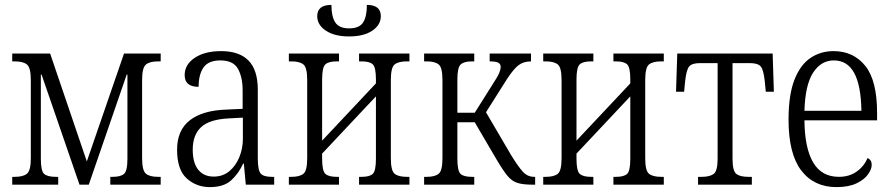

<svg xmlns="http://www.w3.org/2000/svg" viewBox="-20 -755 3640 785"><path d="M30 0V-32H41Q75 -32 90.5 -45Q106 -58 106 -108V-428Q106 -478 90.5 -491Q75 -504 41 -504H30V-536H185L335 -95L487 -536H637V-504H626Q592 -504 576.5 -491Q561 -478 561 -428V-108Q561 -58 576.5 -45Q592 -32 626 -32H637V0H431V-32H441Q473 -32 487 -44Q501 -56 501 -106V-450H498L343 0H305L150 -450H147V-106Q147 -56 160.5 -44Q174 -32 208 -32H218V0Z M838 10Q783 10 743.5 -25.5Q704 -61 704 -143Q704 -223 756.5 -263.5Q809 -304 907 -307L972 -310V-386Q972 -439 953 -473.5Q934 -508 881 -508Q832 -508 812 -479Q792 -450 792 -400Q735 -400 735 -448Q735 -491 776 -518.5Q817 -546 884 -546Q958 -546 996 -507.5Q1034 -469 1034 -388V-108Q1034 -60 1045.5 -46Q1057 -32 1091 -32H1101V0H985L977 -86H974Q956 -46 925.5 -18Q895 10 838 10ZM854 -33Q891 -33 917.5 -55Q944 -77 958.5 -112.5Q973 -148 973 -187V-274L916 -271Q836 -267 802 -235Q768 -203 768 -143Q768 -89 790.5 -61Q813 -33 854 -33Z M1161 0V-32H1172Q1205 -32 1220.5 -44.5Q1236 -57 1236 -108V-428Q1236 -479 1220.5 -491.5Q1205 -504 1172 -504H1161V-536H1366V-504H1356Q1324 -504 1310.5 -492Q1297 -480 1297 -430V-180L1517 -414V-430Q1517 -480 1504 -492Q1491 -504 1459 -504H1448V-536H1654V-504H1643Q1609 -504 1593.5 -491.5Q1578 -479 1578 -428V-108Q1578 -57 1593.5 -44.5Q1609 -32 1643 -32H1654V0H1448V-32H1459Q1491 -32 1504 -44Q1517 -56 1517 -106V-361L1297 -127V-106Q1297 -56 1310.5 -44Q1324 -32 1356 -32H1366V0ZM1407 -606Q1348 -606 1312.5 -629.5Q1277 -653 1277 -689Q1277 -735 1335 -735Q1335 -687 1351 -663Q1367 -639 1407 -639Q1449 -639 1464.5 -663Q1480 -687 1480 -735Q1537 -735 1537 -689Q1537 -653 1502 -629.5Q1467 -606 1407 -606Z M1714 0V-32H1725Q1758 -32 1773.5 -44.5Q1789 -57 1789 -108V-428Q1789 -479 1773.5 -491.5Q1758 -504 1725 -504H1714V-536H1919V-504H1909Q1877 -504 1863.5 -491.5Q1850 -479 1850 -430V-294H1921L1994 -410Q2015 -442 2021 -456.5Q2027 -471 2027 -482Q2027 -493 2017.5 -498.5Q2008 -504 1982 -504V-536H2151V-504Q2120 -504 2099.5 -488Q2079 -472 2053 -432L1967 -296L2069 -122Q2099 -73 2118 -52.5Q2137 -32 2164 -32H2168V0H2157Q2119 0 2096 -7Q2073 -14 2054.5 -36.5Q2036 -59 2009 -105L1921 -255H1850V-106Q1850 -56 1863 -44Q1876 -32 1909 -32H1919V0Z M2201 0V-32H2212Q2245 -32 2260.5 -44.5Q2276 -57 2276 -108V-428Q2276 -479 2260.5 -491.5Q2245 -504 2212 -504H2201V-536H2406V-504H2396Q2364 -504 2350.5 -492Q2337 -480 2337 -430V-180L2557 -414V-430Q2557 -480 2544 -492Q2531 -504 2499 -504H2488V-536H2694V-504H2683Q2649 -504 2633.5 -491.5Q2618 -479 2618 -428V-108Q2618 -57 2633.5 -44.5Q2649 -32 2683 -32H2694V0H2488V-32H2499Q2531 -32 2544 -44Q2557 -56 2557 -106V-361L2337 -127V-106Q2337 -56 2350.5 -44Q2364 -32 2396 -32H2406V0Z M2834 0V-32H2849Q2882 -32 2898 -44Q2914 -56 2914 -106V-497H2842Q2809 -497 2797.5 -483Q2786 -469 2781 -421L2777 -380H2744L2749 -536H3139L3144 -380H3111L3107 -421Q3102 -469 3090.5 -483Q3079 -497 3046 -497H2975V-106Q2975 -56 2990.5 -44Q3006 -32 3039 -32H3054V0Z M3400 10Q3308 10 3256 -58Q3204 -126 3204 -266Q3204 -367 3228 -428.5Q3252 -490 3293.5 -518Q3335 -546 3388 -546Q3469 -546 3517.5 -486Q3566 -426 3566 -293V-263H3269Q3270 -150 3304.5 -91Q3339 -32 3410 -32Q3452 -32 3482.5 -53.5Q3513 -75 3527 -109Q3544 -101 3544 -81Q3544 -63 3528.5 -41.5Q3513 -20 3481 -5Q3449 10 3400 10ZM3502 -302Q3500 -407 3472 -457.5Q3444 -508 3389 -508Q3337 -508 3304.5 -458Q3272 -408 3269 -302Z"/></svg>

Font: Noto Serif Condensed Light
Style: Regular
Weight: 300
Width: 3
Designer: Monotype Design Team
Foundry: Monotype Imaging Inc.
Version: Version 2.013